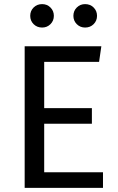

<svg xmlns="http://www.w3.org/2000/svg" viewBox="-20 -914 575 934"><path d="M473 -689 462 -613H195V-388H427V-312H195V-76H481V0H100V-689ZM394 -894Q419 -894 435.5 -877.5Q452 -861 452 -837Q452 -813 435.5 -796.5Q419 -780 394 -780Q370 -780 353.5 -796.5Q337 -813 337 -837Q337 -861 353.5 -877.5Q370 -894 394 -894ZM185 -894Q209 -894 225.5 -877.5Q242 -861 242 -837Q242 -813 225.5 -796.5Q209 -780 185 -780Q160 -780 143.5 -796.5Q127 -813 127 -837Q127 -861 143.5 -877.5Q160 -894 185 -894Z"/></svg>

Font: Firava
Style: Regular
Weight: 400
Designer: Carrois Corporate & Edenspiekermann AG
Foundry: Greg Finn Gibson
Version: Version 5.000